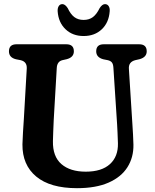

<svg xmlns="http://www.w3.org/2000/svg" viewBox="-20 -920 770 954"><path d="M562 -300 543.5 -583Q542.5 -601.5 535.8 -609.8Q529 -618 515.5 -621L493 -625.5Q458 -635 458 -665Q458 -700 495.5 -700H671.5Q709 -700 709 -665Q709 -636 674 -626L652 -621Q617.5 -612 620.5 -577L638 -300.5Q640 -275 641 -251Q642 -227 643 -201Q644 -138 613.2 -89.2Q582.5 -40.5 519.8 -12.8Q457 15 362.5 15Q229.5 15 160 -42.8Q90.5 -100.5 91.5 -203Q92 -224.5 94.2 -262.2Q96.5 -300 98.5 -328.5L113 -580Q114.5 -613.5 82.5 -621L59.5 -625.5Q24.5 -634 24.5 -665Q24.5 -700 62 -700H309.5Q347 -700 347 -665Q347 -635.5 312 -626L290 -621Q263.5 -614.5 262 -581.5L247 -325Q245.5 -292.5 244.5 -266.2Q243.5 -240 243 -219Q241.5 -142.5 285 -104.8Q328.5 -67 406 -67Q485 -67 526.2 -104.5Q567.5 -142 566 -208Q565 -240 564 -260.2Q563 -280.5 562 -300ZM395.5 -821Q423 -821 441.8 -835.2Q460.5 -849.5 475 -879.5Q488 -899.5 501.5 -899.5Q513.5 -899.5 520 -889.5Q526.5 -879.5 525 -863.5Q521 -808 485.8 -774.5Q450.5 -741 395.5 -741Q341 -741 305.8 -774.5Q270.5 -808 266.5 -863.5Q265.5 -879.5 271.8 -889.5Q278 -899.5 290 -899.5Q303.5 -899.5 316.5 -879.5Q330.5 -849.5 349.2 -835.2Q368 -821 395.5 -821Z"/></svg>

Font: Fraunces 72pt SuperSoft SemiBold
Style: Regular
Weight: 600
Version: Version 1.000;[b76b70a41]